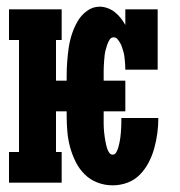

<svg xmlns="http://www.w3.org/2000/svg" viewBox="-20 -548 540 576"><path d="M318 8Q294 8 272 -0.5Q250 -9 233.5 -25.5Q217 -42 206.5 -63.5Q196 -85 190 -107.5Q184 -130 182 -153.5Q180 -177 180 -200V-214H148V-92H165V0H7V-92H37V-428H7V-520H165V-428H148V-306H180V-320Q180 -341 181.5 -362Q183 -383 186 -404Q189 -425 195.5 -445Q202 -465 212.5 -483.5Q223 -502 240.5 -515Q258 -528 279 -528Q291 -528 303 -523.5Q315 -519 324.5 -511.5Q334 -504 342 -494Q350 -484 356 -473V-520H453V-339H356Q356 -346 355.5 -353Q355 -360 354.5 -366.5Q354 -373 353 -380Q352 -387 350 -393.5Q348 -400 346 -406.5Q344 -413 340.5 -419Q337 -425 332.5 -430.5Q328 -436 321 -436Q313 -436 308.5 -428.5Q304 -421 301.5 -413.5Q299 -406 297 -398.5Q295 -391 294 -383Q293 -375 292.5 -367Q292 -359 291.5 -351.5Q291 -344 291 -336Q291 -328 291 -320V-306H356V-214H291V-200Q291 -194 291 -187.5Q291 -181 291 -175Q291 -169 291.5 -162.5Q292 -156 292.5 -150Q293 -144 294 -138Q295 -132 296 -125.5Q297 -119 298.5 -113Q300 -107 302 -101Q304 -95 308 -89.5Q312 -84 318 -84Q325 -84 329 -91.5Q333 -99 335 -106Q337 -113 338.5 -120.5Q340 -128 341 -135Q342 -142 342.5 -149.5Q343 -157 343.5 -164.5Q344 -172 344 -179.5Q344 -187 344 -194H455Q455 -171 452 -148.5Q449 -126 443 -104Q437 -82 426.5 -61.5Q416 -41 400 -24.5Q384 -8 362.5 0Q341 8 318 8Z"/></svg>

Font: Iosevka Curly Slab Heavy
Style: Regular
Weight: 900
Monospace: yes
Designer: Belleve Invis
Foundry: Belleve Invis
Version: Version 22.1.2; ttfautohint (v1.8.4)